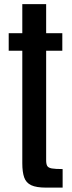

<svg xmlns="http://www.w3.org/2000/svg" viewBox="-20 -879 340 904"><path d="M197.8 4.4Q150.9 4.4 126.7 -7.1Q102.5 -18.6 93.8 -43.9Q85 -69.3 85 -110.4V-640.1H21V-722.7H85V-859.4H197.3V-722.7H273.4V-640.1H197.3V-124.5Q197.3 -106.4 202.4 -97.7Q207.5 -88.9 224.1 -85.9Q240.7 -83 274.9 -83V4.4Z"/></svg>

Font: Antonio SemiBold
Style: Regular
Weight: 600
Designer: Vernon Adams
Foundry: Vernon Adams
Version: Version 1.002